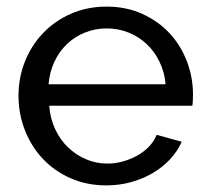

<svg xmlns="http://www.w3.org/2000/svg" viewBox="-20 -551 631 581"><path d="M302 10Q243 10 194 -11.5Q145 -33 110 -70Q75 -107 55.5 -156.5Q36 -206 36 -261Q36 -316 55.5 -365Q75 -414 110.5 -451Q146 -488 195 -509.5Q244 -531 303 -531Q362 -531 410.5 -509Q459 -487 493 -450.5Q527 -414 545.5 -365.5Q564 -317 564 -265Q564 -254 563.5 -245Q563 -236 562 -231H129Q132 -192 147 -160Q162 -128 186 -105Q210 -82 240.5 -69Q271 -56 305 -56Q329 -56 352 -62.5Q375 -69 395 -80Q415 -91 430.5 -107Q446 -123 454 -143L530 -122Q517 -93 494.5 -69Q472 -45 442.5 -27.5Q413 -10 377 0Q341 10 302 10ZM481 -296Q478 -333 462.5 -364.5Q447 -396 423.5 -418Q400 -440 369 -452.5Q338 -465 303 -465Q268 -465 237 -452.5Q206 -440 182.5 -417.5Q159 -395 144.5 -364Q130 -333 127 -296Z"/></svg>

Font: PTCRaleway Medium
Style: Regular
Weight: 500
Designer: Matt McInerney, Pablo Impallari, Rodrigo Fuenzalida
Foundry: Matt McInerney, Pablo Impallari, Rodrigo Fuenzalida
Version: Version 3.000g; ttfautohint (v1.5) -l 8 -r 28 -G 28 -x 14 -D